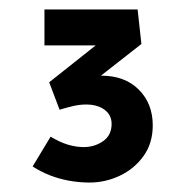

<svg xmlns="http://www.w3.org/2000/svg" viewBox="-20 -798 387 406"><path d="M169 -412Q147 -412 125.5 -416Q104 -420 85 -427.5Q66 -435 49 -446L87 -509Q107 -497 124 -492Q141 -487 157 -487Q180 -487 198 -499.5Q216 -512 216 -536Q216 -555 201 -566Q186 -577 162 -577Q148 -577 133.5 -573.5Q119 -570 106 -566L84 -624L200 -716L215 -702H74V-778H271L279 -705L173 -622L162 -629Q168 -632 177.5 -635Q187 -638 194 -638Q244 -638 273.5 -608.5Q303 -579 303 -533Q303 -495 283.5 -468Q264 -441 233.5 -426.5Q203 -412 169 -412Z"/></svg>

Font: Lexend Mega Medium
Style: Regular
Weight: 500
Version: Version 1.007